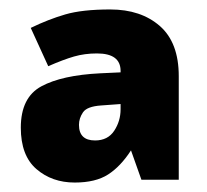

<svg xmlns="http://www.w3.org/2000/svg" viewBox="-20 -742 437 406"><path d="M213 -722Q278 -722 318 -687Q358 -652 358 -581V-362H279L257 -424Q235 -390 208.5 -373Q182 -356 138 -356Q90 -356 57 -384.5Q24 -413 24 -472Q24 -536 67.5 -559.5Q111 -583 192 -587L235 -589V-592Q235 -629 185 -629Q159 -629 136.5 -622.5Q114 -616 82 -602L45 -683Q82 -701 118 -711.5Q154 -722 213 -722ZM194 -519Q164 -517 155.5 -504.5Q147 -492 147 -478Q147 -445 181 -445Q208 -445 221.5 -465.5Q235 -486 235 -511V-522Z"/></svg>

Font: Noto Sans Georgian Black
Style: Regular
Weight: 900
Designer: Monotype Design Team, Akaki Razmadze
Foundry: Google LLC
Version: Version 2.005; ttfautohint (v1.8.4.7-5d5b)